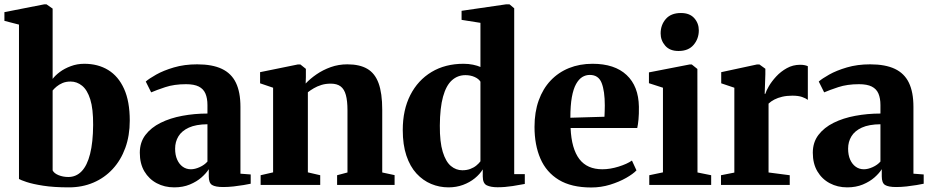

<svg xmlns="http://www.w3.org/2000/svg" viewBox="-22 -838 4220 870"><path d="M-2 -743.5V-783L179 -818.5H188.5L216.5 -799V-480.5Q228 -496 249 -511.8Q270 -527.5 298.8 -538.2Q327.5 -549 360 -549Q422 -549 468.2 -520.8Q514.5 -492.5 540.2 -435.5Q566 -378.5 566 -291.5Q566 -223.5 545.8 -167.8Q525.5 -112 488.5 -72Q451.5 -32 401 -10.5Q350.5 11 290.5 11Q222 11 174 3.5Q126 -4 98.5 -13.2Q71 -22.5 64 -27V-726.5ZM298 -468.5Q277 -468.5 261.2 -461.8Q245.5 -455 234.2 -445.5Q223 -436 216.5 -428V-66Q223 -52.5 243.5 -44.2Q264 -36 287.5 -36Q323 -36 348 -62Q373 -88 386.2 -140.5Q399.5 -193 400 -272Q400.5 -345 387 -387.8Q373.5 -430.5 350 -449.5Q326.5 -468.5 298 -468.5Z M767.5 11Q723.5 11 688.2 -7.8Q653 -26.5 632.2 -61.5Q611.5 -96.5 611.5 -146Q611.5 -193 637 -226.5Q662.5 -260 705.8 -281.5Q749 -303 804 -313.2Q859 -323.5 918 -323.5V-362Q918 -392.5 909 -413.8Q900 -435 878.8 -445.8Q857.5 -456.5 821 -456.5Q767 -456.5 726.5 -443Q686 -429.5 663 -419.5L638.5 -468.5Q653 -481.5 685.8 -500Q718.5 -518.5 766 -532.5Q813.5 -546.5 871.5 -546.5Q940 -546.5 983.2 -526Q1026.5 -505.5 1047 -463Q1067.5 -420.5 1067.5 -354V-51L1114 -47.5V-5.5Q1103 -3 1082 0.5Q1061 4 1036.5 6.8Q1012 9.5 989.5 9.5Q954 9.5 939 0.2Q924 -9 924 -39V-71.5Q913 -53.5 891.2 -34.2Q869.5 -15 838.2 -2Q807 11 767.5 11ZM843 -71Q861.5 -71 883 -80.8Q904.5 -90.5 918 -106V-275Q866 -274.5 833.8 -259.8Q801.5 -245 786.5 -220.2Q771.5 -195.5 771.5 -164.5Q771.5 -135.5 780.8 -114.8Q790 -94 806 -82.5Q822 -71 843 -71Z M1215.5 -57V-440.5L1156.5 -460.5V-511L1328 -546H1339L1364 -526V-488.5L1363 -459.5Q1383 -481 1412 -501Q1441 -521 1476.5 -533.8Q1512 -546.5 1552 -546.5Q1607.5 -546.5 1642.2 -526.2Q1677 -506 1693.5 -460.8Q1710 -415.5 1710 -341V-56.5L1766 -44.5V0H1505.5V-44L1552.5 -56.5V-338.5Q1552.5 -381 1545.2 -407.5Q1538 -434 1521.5 -446.5Q1505 -459 1476.5 -459Q1453.5 -459 1434.2 -453Q1415 -447 1399.8 -438Q1384.5 -429 1373 -420V-57L1429 -44V0H1159V-44Z M2010.5 11Q1969 11 1931.8 -4.5Q1894.5 -20 1865.2 -51.8Q1836 -83.5 1819.5 -132.8Q1803 -182 1803 -249Q1803 -340 1837.2 -407.2Q1871.5 -474.5 1933.5 -511.8Q1995.5 -549 2078.5 -549Q2101 -549 2121.5 -544.8Q2142 -540.5 2155 -534.5V-734.5L2069.5 -748V-789L2272 -818.5H2286.5L2308 -800.5V-49H2356V-4.5Q2336.5 -0.5 2301.2 5Q2266 10.5 2232.5 10.5Q2202 10.5 2183.8 1.8Q2165.5 -7 2165.5 -38.5V-70.5Q2152.5 -49 2129.5 -30.2Q2106.5 -11.5 2076 -0.2Q2045.5 11 2010.5 11ZM2073 -66.5Q2093 -66.5 2109 -72.5Q2125 -78.5 2136.5 -88Q2148 -97.5 2155 -107V-468Q2147 -481 2128.5 -489.2Q2110 -497.5 2087 -497.5Q2051.5 -497.5 2025.5 -474Q1999.5 -450.5 1985.5 -400Q1971.5 -349.5 1971 -269Q1970.5 -194.5 1984.2 -149.8Q1998 -105 2021.2 -85.8Q2044.5 -66.5 2073 -66.5Z M2657 11.5Q2567 11.5 2510.2 -23Q2453.5 -57.5 2426.8 -119.2Q2400 -181 2400 -263Q2400 -330 2419 -383Q2438 -436 2473 -473Q2508 -510 2556.2 -529.5Q2604.5 -549 2663 -549Q2763 -549 2817.2 -498.2Q2871.5 -447.5 2873 -354.5Q2873.5 -321 2871.2 -297Q2869 -273 2865.5 -258H2563.5Q2565.5 -210.5 2575.5 -175.5Q2585.5 -140.5 2603.2 -117.2Q2621 -94 2647 -82.5Q2673 -71 2707.5 -71Q2742.5 -71 2781 -83Q2819.5 -95 2841.5 -110.5L2862 -66Q2847 -50 2815.5 -32Q2784 -14 2742.8 -1.2Q2701.5 11.5 2657 11.5ZM2562.5 -304.5 2717 -309Q2717.5 -322 2718 -334.5Q2718.5 -347 2718.5 -360Q2718.5 -425.5 2704.2 -462Q2690 -498.5 2650.5 -498.5Q2632 -498.5 2616.2 -488.8Q2600.5 -479 2588.2 -457Q2576 -435 2569.2 -397.8Q2562.5 -360.5 2562.5 -304.5Z M2920 0V-44L2982 -57V-440.5L2918.5 -461V-510L3103.5 -546H3112.5L3138 -525.5L3138.5 -56.5L3200.5 -44V0ZM3052 -607Q3013 -607 2992.2 -631Q2971.5 -655 2971.5 -686.5Q2971.5 -725 2995 -752Q3018.5 -779 3063 -779H3064Q3103 -779 3123.8 -755.8Q3144.5 -732.5 3144.5 -700.5Q3144.5 -662.5 3121 -634.8Q3097.5 -607 3053 -607Z M3245 0V-44L3305.5 -56V-440.5L3246 -460.5V-511L3408.5 -546H3419L3446 -526.5V-502L3443 -412.5L3446 -413Q3449.5 -426 3462 -447.5Q3474.5 -469 3495.2 -491.5Q3516 -514 3543.5 -529.2Q3571 -544.5 3603.5 -544.5Q3616 -544.5 3624.8 -542.5Q3633.5 -540.5 3638.5 -538V-385.5Q3629.5 -392.5 3612.5 -398.5Q3595.5 -404.5 3568.5 -404.5Q3543.5 -404.5 3523 -399.8Q3502.5 -395 3487 -387Q3471.5 -379 3460.5 -368.5V-56.5L3556.5 -44V0Z M3817 11Q3773 11 3737.8 -7.8Q3702.5 -26.5 3681.8 -61.5Q3661 -96.5 3661 -146Q3661 -193 3686.5 -226.5Q3712 -260 3755.2 -281.5Q3798.5 -303 3853.5 -313.2Q3908.5 -323.5 3967.5 -323.5V-362Q3967.5 -392.5 3958.5 -413.8Q3949.5 -435 3928.2 -445.8Q3907 -456.5 3870.5 -456.5Q3816.5 -456.5 3776 -443Q3735.5 -429.5 3712.5 -419.5L3688 -468.5Q3702.5 -481.5 3735.2 -500Q3768 -518.5 3815.5 -532.5Q3863 -546.5 3921 -546.5Q3989.5 -546.5 4032.8 -526Q4076 -505.5 4096.5 -463Q4117 -420.5 4117 -354V-51L4163.5 -47.5V-5.5Q4152.5 -3 4131.5 0.5Q4110.5 4 4086 6.8Q4061.5 9.5 4039 9.5Q4003.5 9.5 3988.5 0.2Q3973.5 -9 3973.5 -39V-71.5Q3962.5 -53.5 3940.8 -34.2Q3919 -15 3887.8 -2Q3856.5 11 3817 11ZM3892.5 -71Q3911 -71 3932.5 -80.8Q3954 -90.5 3967.5 -106V-275Q3915.5 -274.5 3883.2 -259.8Q3851 -245 3836 -220.2Q3821 -195.5 3821 -164.5Q3821 -135.5 3830.2 -114.8Q3839.5 -94 3855.5 -82.5Q3871.5 -71 3892.5 -71Z"/></svg>

Font: Merriweather 72pt ExtraBold
Style: Regular
Weight: 800
Version: Version 2.100